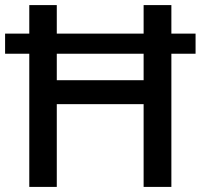

<svg xmlns="http://www.w3.org/2000/svg" viewBox="-20 -734 788 754"><path d="M95 0V-523H0V-602H95V-714H203V-602H544V-714H653V-602H748V-523H653V0H544V-325H203V0ZM203 -419H544V-523H203Z"/></svg>

Font: Noto Sans Symbols Medium
Style: Regular
Weight: 500
Version: Version 2.002